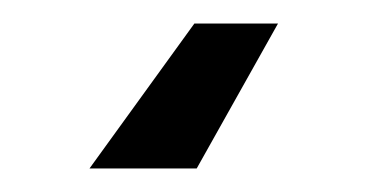

<svg xmlns="http://www.w3.org/2000/svg" viewBox="-20 -15 311 163"><path d="M145 5 56 128H147L216 5H145Z"/></svg>

Font: Maven Pro
Style: Medium
Weight: 500
Designer: Joe Prince
Foundry: Joe Prince
Version: Version 1.003